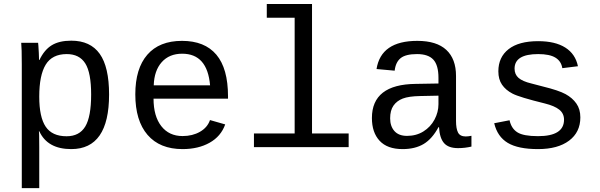

<svg xmlns="http://www.w3.org/2000/svg" viewBox="-20 -745 3040 972"><path d="M532.2 -266.6Q532.2 9.8 340.8 9.8Q220.7 9.8 179.2 -80.1H176.8Q178.7 -76.2 178.7 1V207.5H90.3V-418.9Q90.3 -502 87.4 -528.3H172.9Q173.3 -526.4 174.3 -513.9Q175.3 -501.5 176.5 -477.3Q177.7 -453.1 177.7 -441.4H179.7Q204.1 -492.7 241.9 -515.9Q279.8 -539.1 340.8 -539.1Q437.5 -539.1 484.9 -472.4Q532.2 -405.8 532.2 -266.6ZM441.4 -266.6Q441.4 -377 411.6 -424.1Q381.8 -471.2 317.9 -471.2Q244.1 -471.2 211.4 -417.7Q178.7 -364.3 178.7 -255.9Q178.7 -151.9 211.4 -103.5Q244.1 -55.2 316.9 -55.2Q381.8 -55.2 411.6 -104.5Q441.4 -153.8 441.4 -266.6Z M757.3 -245.6Q757.3 -156.7 796.6 -106.4Q835.9 -56.2 904.3 -56.2Q954.6 -56.2 992.4 -77.9Q1030.3 -99.6 1043 -137.2L1120.1 -115.2Q1098.6 -54.7 1041.3 -22.5Q983.9 9.8 904.3 9.8Q789.1 9.8 727.1 -62Q665 -133.8 665 -267.6Q665 -397.9 725.8 -468Q786.6 -538.1 901.4 -538.1Q1016.1 -538.1 1075.2 -468.3Q1134.3 -398.4 1134.3 -257.3V-245.6ZM902.3 -473.1Q836.9 -473.1 798.8 -430.4Q760.7 -387.7 758.3 -313H1043.5Q1029.8 -473.1 902.3 -473.1Z M1559.6 -69.3H1745.1V0H1265.6V-69.3H1471.7V-655.3H1330.6V-724.6H1559.6Z M2337.9 -54.2Q2350.6 -54.2 2366.7 -57.6V-2.9Q2333.5 4.9 2298.8 4.9Q2250 4.9 2227.8 -20.8Q2205.6 -46.4 2202.6 -101.1H2199.7Q2168 -42 2124.8 -16.1Q2081.5 9.8 2018.1 9.8Q1940.9 9.8 1901.9 -32.2Q1862.8 -74.2 1862.8 -147.5Q1862.8 -317.9 2084.5 -320.3L2199.7 -322.3V-351.1Q2199.7 -415 2173.8 -443.1Q2147.9 -471.2 2091.3 -471.2Q2033.7 -471.2 2008.3 -450.7Q1982.9 -430.2 1978 -387.2L1886.2 -395.5Q1908.7 -538.1 2092.8 -538.1Q2190.4 -538.1 2239.5 -492.4Q2288.6 -446.8 2288.6 -360.4V-132.8Q2288.6 -93.8 2298.8 -74Q2309.1 -54.2 2337.9 -54.2ZM2040.5 -57.1Q2087.4 -57.1 2123.5 -79.6Q2159.7 -102.1 2179.7 -139.6Q2199.7 -177.2 2199.7 -217.3V-260.7L2106.9 -258.8Q2049.3 -257.8 2019 -246.1Q1988.8 -234.4 1971.9 -210.2Q1955.1 -186 1955.1 -146Q1955.1 -106 1976.8 -81.5Q1998.5 -57.1 2040.5 -57.1Z M2918 -150.9Q2918 -75.7 2861.1 -33Q2804.2 9.8 2703.6 9.8Q2603 9.8 2550.5 -21.7Q2498 -53.2 2481.9 -121.1L2559.6 -136.2Q2568.8 -94.2 2599.4 -75Q2629.9 -55.7 2703.6 -55.7Q2835.4 -55.7 2835.4 -139.2Q2835.4 -170.4 2811.5 -189.7Q2787.6 -209 2738.3 -221.2Q2609.4 -252.9 2574.7 -271Q2540 -289.1 2521.5 -316.2Q2502.9 -343.3 2502.9 -383.8Q2502.9 -455.6 2554.7 -496.1Q2606.4 -536.6 2704.6 -536.6Q2790.5 -536.6 2841.8 -504.2Q2893.1 -471.7 2905.8 -409.7L2826.7 -399.9Q2821.3 -435.1 2792 -453.1Q2762.7 -471.2 2704.6 -471.2Q2585 -471.2 2585 -397.5Q2585 -368.2 2605.2 -350.6Q2625.5 -333 2670.4 -322.3L2728.5 -307.1Q2808.1 -287.6 2843 -268.6Q2877.9 -249.5 2897.9 -220.9Q2918 -192.4 2918 -150.9Z"/></svg>

Font: Cousine
Style: Regular
Weight: 400
Monospace: yes
Designer: Steve Matteson
Foundry: Monotype Imaging Inc.
Version: Version 1.21